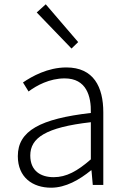

<svg xmlns="http://www.w3.org/2000/svg" viewBox="-20 -861 587 894"><path d="M218 13C286 13 350 -24 404 -68H406L412 0H461V-338C461 -456 416 -547 289 -547C202 -547 128 -505 87 -477L113 -435C150 -463 211 -496 281 -496C382 -496 405 -414 403 -335C168 -308 63 -252 63 -134C63 -35 132 13 218 13ZM230 -36C171 -36 121 -64 121 -137C121 -219 193 -268 403 -292V-119C340 -64 289 -36 230 -36ZM313 -635 344 -665 193 -841 151 -803Z"/></svg>

Font: Noto Sans CJK KR Light
Style: Regular
Weight: 300
Designer: Ryoko NISHIZUKA (kana & ideographs); Paul D. Hunt (Latin, Greek & Cyrillic); Wenlong ZHANG (bopomofo); Sandoll Communica
Foundry: Adobe Systems Incorporated
Version: Version 1.004;PS 1.004;hotconv 1.0.82;makeotf.lib2.5.63406